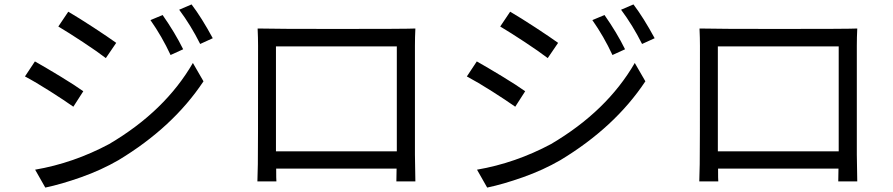

<svg xmlns="http://www.w3.org/2000/svg" viewBox="-20 -814 4040 869"><path d="M752 -565Q713 -649 661 -723L716 -746Q772 -666 809 -591ZM886 -615Q844 -699 791 -770L847 -794Q892 -735 943 -641ZM459 -551Q420 -581 355.5 -623.5Q291 -666 244 -694L289 -761Q337 -733 403.5 -689.5Q470 -646 506 -620ZM185 35 139 -46Q313 -76 474 -162Q727 -311 853 -529L901 -446Q763 -238 516 -89Q438 -44 347.5 -12Q257 20 185 35ZM312 -331Q271 -360 206.5 -401Q142 -442 93 -468L138 -536Q186 -509 253.5 -468Q321 -427 357 -401Z M1776 -129V-604H1229V-129ZM1860 7H1774L1775 -51H1230Q1230 -1 1231 7H1145Q1146 -10 1147 -71Q1148 -98 1148 -607Q1148 -642 1146 -685Q1223 -683 1504 -683Q1828 -683 1860 -685Q1858 -645 1858 -607V-114Z M2752 -565Q2713 -649 2661 -723L2716 -746Q2772 -666 2809 -591ZM2886 -615Q2844 -699 2791 -770L2847 -794Q2892 -735 2943 -641ZM2459 -551Q2420 -581 2355.5 -623.5Q2291 -666 2244 -694L2289 -761Q2337 -733 2403.5 -689.5Q2470 -646 2506 -620ZM2185 35 2139 -46Q2313 -76 2474 -162Q2727 -311 2853 -529L2901 -446Q2763 -238 2516 -89Q2438 -44 2347.5 -12Q2257 20 2185 35ZM2312 -331Q2271 -360 2206.5 -401Q2142 -442 2093 -468L2138 -536Q2186 -509 2253.5 -468Q2321 -427 2357 -401Z M3776 -129V-604H3229V-129ZM3860 7H3774L3775 -51H3230Q3230 -1 3231 7H3145Q3146 -10 3147 -71Q3148 -98 3148 -607Q3148 -642 3146 -685Q3223 -683 3504 -683Q3828 -683 3860 -685Q3858 -645 3858 -607V-114Z"/></svg>

Font: Source Han Sans & Saira Hybrid
Style: Regular
Weight: 400
Designer: Ryoko NISHIZUKA 西塚涼子 (kana & ideographs); Paul D. Hunt (Latin, Greek & Cyrillic); Wenlong ZHANG 张文龙 (bopomofo); Sandoll 
Foundry: Adobe Systems Incorporated
Version: Version 1.00;August 2, 2021;FontCreator 13.0.0.2675 64-bit